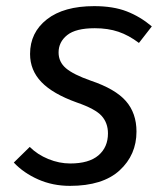

<svg xmlns="http://www.w3.org/2000/svg" viewBox="-20 -594 545 626"><path d="M475 -508 433 -454Q400 -479 366 -490.5Q332 -502 289 -502Q227 -502 199 -479.5Q171 -457 171 -423Q171 -392 195 -371.5Q219 -351 276 -331Q356 -304 390.5 -264.5Q425 -225 425 -165Q425 -89 370 -38.5Q315 12 208 12Q152 12 104.5 -9Q57 -30 25 -64L77 -115Q102 -90 137.5 -75.5Q173 -61 209 -61Q270 -61 301 -87.5Q332 -114 332 -159Q332 -193 311.5 -216Q291 -239 230 -260Q152 -288 115 -326.5Q78 -365 78 -418Q78 -488 133 -531Q188 -574 287 -574Q349 -574 393 -557Q437 -540 475 -508Z"/></svg>

Font: FiraGO
Style: Italic
Weight: 400
Italic angle: -8°
Designer: bBox Type GmbH
Foundry: bBox Type GmbH
Version: Version 1.001